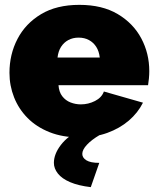

<svg xmlns="http://www.w3.org/2000/svg" viewBox="-20 -556 649 791"><path d="M307 10Q238 10 184 -11.5Q130 -33 93.5 -70Q57 -107 38 -155Q19 -203 19 -256Q19 -332 52 -395.5Q85 -459 149 -497.5Q213 -536 307 -536Q401 -536 465 -498Q529 -460 562 -398Q595 -336 595 -263Q595 -248 593.5 -232.5Q592 -217 590 -205H221Q223 -177 236.5 -159.5Q250 -142 270.5 -134Q291 -126 313 -126Q344 -126 371.5 -140Q399 -154 408 -179L569 -133Q548 -91 510.5 -59Q473 -27 422 -8.5Q371 10 307 10ZM217 -319H391Q388 -345 376.5 -363Q365 -381 346.5 -391Q328 -401 304 -401Q280 -401 261.5 -391Q243 -381 231.5 -363Q220 -345 217 -319ZM202 115Q202 79 230.5 41.5Q259 4 315 -24H378L391 0Q357 20 338 40.5Q319 61 319 78Q319 94 336 104.5Q353 115 389 115L354 215Q303 209 269 194.5Q235 180 218.5 159Q202 138 202 115Z"/></svg>

Font: Raleway Thin Black
Style: Regular
Weight: 900
Version: Version 4.026